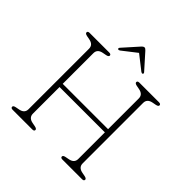

<svg xmlns="http://www.w3.org/2000/svg" viewBox="-226 -1059 1235 1235"><g transform="rotate(45 391.0 -442.0)"><path d="M185 -75Q185 -39 226 -31L252 -26Q271 -22 271 -12Q271 0 254 0H76Q59 0 59 -12Q59 -22 78 -26L104 -31Q145 -39 145 -75V-625Q145 -661 104 -669L78 -674Q59 -678 59 -688Q59 -700 76 -700H254Q271 -700 271 -688Q271 -678 252 -674L226 -669Q185 -661 185 -625V-346H597.5V-625Q597.5 -661 556.5 -669L530.5 -674Q511.5 -678 511.5 -688Q511.5 -700 528.5 -700H706.5Q723.5 -700 723.5 -688Q723.5 -678 704.5 -674L678.5 -669Q637.5 -661 637.5 -625V-75Q637.5 -39 678.5 -31L704.5 -26Q723.5 -22 723.5 -12Q723.5 0 706.5 0H528.5Q511.5 0 511.5 -12Q511.5 -22 530.5 -26L556.5 -31Q597.5 -39 597.5 -75V-317H185ZM502.5 -755.5Q497 -752 488.5 -758L391.5 -834L294 -758Q285.5 -752 280 -755.5Q273 -760.5 280.5 -769.5L372.5 -872.5Q383 -884 392 -884Q400 -884 410 -872.5L502 -769.5Q509.5 -760.5 502.5 -755.5Z"/></g></svg>

Font: Fraunces 9pt S100 Thin
Style: Regular
Weight: 100
Version: Version 1.000; ttfautohint (v1.8.3)